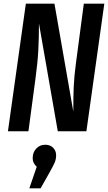

<svg xmlns="http://www.w3.org/2000/svg" viewBox="-20 -711 585 1040"><path d="M448 0H293L191 -584Q191 -506 187.5 -439Q184 -372 172 -284L134 0H23L120 -691H275L377 -107Q377 -189 379.5 -243.5Q382 -298 391 -366L434 -691H545ZM284 130Q284 150 277 167.5Q270 185 249 222L200 309H139L179 192Q157 173 157 146Q157 114 176.5 93.5Q196 73 225 73Q252 73 268 89.5Q284 106 284 130Z"/></svg>

Font: Fira Sans Extra Condensed Medium
Style: Italic
Weight: 500
Width: 3
Italic angle: -8°
Designer: Carrois Corporate & Edenspiekermann AG
Foundry: Carrois Corporate GbR & Edenspiekermann AG
Version: Version 4.203